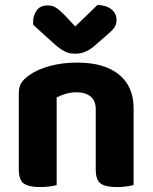

<svg xmlns="http://www.w3.org/2000/svg" viewBox="-20 -749 617 776"><path d="M367 -307Q367 -342 346 -359Q325 -376 290 -376Q266 -376 246 -370Q226 -364 209 -355V-1Q199 2 181 4.5Q163 7 141 7Q96 7 76 -7.5Q56 -22 56 -64V-373Q56 -399 67 -415Q78 -431 98 -445Q130 -468 180.5 -482Q231 -496 292 -496Q401 -496 460.5 -448Q520 -400 520 -311V-1Q509 2 491 4.5Q473 7 451 7Q406 7 386.5 -7.5Q367 -22 367 -64ZM284 -642 374 -729Q409 -728 430 -711.5Q451 -695 451 -669Q451 -649 440.5 -635.5Q430 -622 407 -603L359 -561Q324 -532 286 -532Q274 -532 264 -533.5Q254 -535 243 -540.5Q232 -546 219.5 -555Q207 -564 191 -579L115 -648Q114 -650 114 -654Q114 -658 114 -662Q114 -686 128 -706.5Q142 -727 172 -727Q181 -727 188.5 -725.5Q196 -724 204.5 -719Q213 -714 222.5 -705.5Q232 -697 245 -684Z"/></svg>

Font: Baloo Paaji 2
Style: Bold
Weight: 700
Designer: Shuchita Grover, Noopur Datye and Ek Type
Foundry: Ek Type
Version: Version 1.640;hotconv 1.0.111;makeotfexe 2.5.65597; ttfautoh